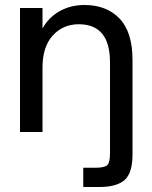

<svg xmlns="http://www.w3.org/2000/svg" viewBox="-20 -528 609 768"><path d="M313 220V143H361Q398 143 409 132.5Q420 122 420 86V-279Q420 -431 295 -431Q232 -431 191 -386Q150 -341 150 -257V0H60V-496H150V-414Q174 -458 218 -483Q262 -508 318 -508Q406 -508 458 -454Q510 -400 510 -288V90Q510 164 478.5 192Q447 220 377 220Z"/></svg>

Font: HostGroteskRegular
Style: Regular
Weight: 400
Designer: Doukan Karapınar based on Poppins by Indian Type Foundry, Jonny Pinhorn
Foundry: Element Type
Version: Version 1.001; ttfautohint (v1.8.4.7-5d5b)